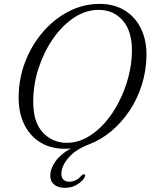

<svg xmlns="http://www.w3.org/2000/svg" viewBox="-20 -732 762 962"><path d="M479.5 -712.5Q551.5 -712.5 604.5 -680Q657.5 -647.5 686 -589.5Q714.5 -531.5 714 -454.5Q713 -378.5 691 -308.2Q669 -238 629.8 -178.5Q590.5 -119 538 -75Q485.5 -31 424.5 -8Q357.5 17.5 322.8 58.8Q288 100 287.5 138Q287.5 158 298.2 168.2Q309 178.5 327.5 178.5Q343 178.5 359.5 170.8Q376 163 387.5 148.5Q395 140.5 401.5 141.5Q411 143 404 156Q394 175.5 367.2 192.2Q340.5 209 305.5 209Q270 209 250.8 192.5Q231.5 176 232 148Q232 113.5 257.5 77Q283 40.5 335 11.5Q320 13.5 306 13.5Q234 13.5 181.5 -19Q129 -51.5 100.8 -110Q72.5 -168.5 73.5 -246.5Q74 -338.5 106.2 -422.2Q138.5 -506 194.5 -571.2Q250.5 -636.5 323.8 -674.5Q397 -712.5 479.5 -712.5ZM146.5 -226Q145.5 -121 194 -68.8Q242.5 -16.5 314.5 -16.5Q366.5 -16.5 414.8 -42.8Q463 -69 503.8 -115Q544.5 -161 575 -220Q605.5 -279 623 -345Q640.5 -411 641 -476.5Q642 -575 595.5 -628.8Q549 -682.5 474.5 -682.5Q410 -682.5 351.2 -643.8Q292.5 -605 246.8 -539.5Q201 -474 174 -392.8Q147 -311.5 146.5 -226Z"/></svg>

Font: Fraunces 72pt S050 Light
Style: Italic
Weight: 300
Italic angle: -16°
Version: Version 1.000; ttfautohint (v1.8.3)